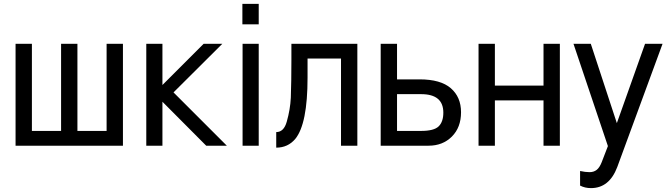

<svg xmlns="http://www.w3.org/2000/svg" viewBox="-20 -749 3436 987"><path d="M378 -76H528V-524H612V0H60V-524H144V-76H294V-524H378Z M815 -524V-312L1027 -524H1123L872 -274L1146 0H1040L815 -226V0H732V-524Z M1310 -729V-624H1226V-729ZM1310 -524V0H1227V-524Z M1478 -524H1817V0H1733V-448H1561V-350Q1561 -112 1498 -35Q1460 10 1400 10V-70Q1439 -70 1454 -123Q1472 -186 1475 -247Q1478 -332 1478 -441Z M2021 -76H2145Q2211 -76 2235 -99.5Q2259 -123 2259 -170Q2259 -265 2145 -265H2021ZM2021 -524V-341H2137Q2245 -341 2297.5 -295.5Q2350 -250 2350 -172Q2350 -94 2303 -47Q2256 0 2183 0H1937V-524Z M2440 -524H2524V-309H2774V-524H2858V0H2774V-233H2524V0H2440Z M3296 -524H3386L3153 110Q3112 218 3018 218Q2987 218 2962 205V130Q2989 136 3010.5 136Q3032 136 3047 124.5Q3062 113 3073 85L3105 2L2928 -524H3017L3151 -116Z"/></svg>

Font: Autonym
Style: Regular
Weight: 500
Version: Version 1.0.20131126